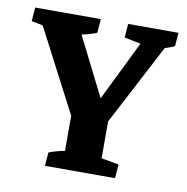

<svg xmlns="http://www.w3.org/2000/svg" viewBox="-62 -543 585 602"><g transform="rotate(10 231.0 -241.5)"><path d="M119.1 0 122.6 -43Q142.6 -51.3 172.9 -57.1V-168.9L35.6 -432.6L-0.5 -439.5L2.9 -483.4H211.9L208.5 -439.5Q192.9 -432.1 160.6 -425.3L254.4 -238.8L347.7 -429.2L295.4 -439.5L298.8 -483.4H459L455.6 -440.4Q444.8 -434.6 424.8 -428.7L290 -171.4V-54.2L345.7 -43.9L342.3 0Z"/></g></svg>

Font: Markazi Text
Style: Bold
Weight: 700
Designer: Borna Izadpanah (Arabic designer), Fiona Ross (Arabic design director) and Florian Runge (Latin designer)
Foundry: Borna Izadpanah and Florian Runge
Version: Version 1.001; ttfautohint (v1.8.3)